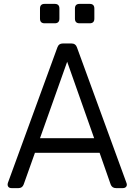

<svg xmlns="http://www.w3.org/2000/svg" viewBox="-20 -969 692 989"><path d="M40 0Q27 0 22 -8Q17 -16 21 -28L276 -726Q283 -745 303 -745H349Q369 -745 376 -726L631 -28Q636 -16 630.5 -8Q625 0 612 0H578Q557 0 550 -19L493 -182H160L102 -19Q95 0 75 0ZM186 -257H465L326 -651ZM210 -849Q186 -849 186 -873V-925Q186 -949 210 -949H262Q286 -949 286 -925V-873Q286 -849 262 -849ZM390 -849Q366 -849 366 -873V-925Q366 -949 390 -949H442Q466 -949 466 -925V-873Q466 -849 442 -849Z"/></svg>

Font: Pitagon Sans Text
Style: Regular
Weight: 400
Designer: Travis Tran
Foundry: Pitagon
Version: Version 1.001; ttfautohint (v1.8.4.7-5d5b);gftools[0.9.26]